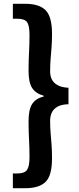

<svg xmlns="http://www.w3.org/2000/svg" viewBox="-20 -823 418 1015"><path d="M48 172V94H71Q110 94 123 75Q136 56 136 8Q136 -40 133.5 -85Q131 -130 131 -182Q131 -245 150.5 -274Q170 -303 211 -313V-317Q170 -328 150.5 -357Q131 -386 131 -448Q131 -502 133.5 -546.5Q136 -591 136 -638Q136 -688 123 -706Q110 -724 71 -724H48V-803H113Q187 -803 221 -769Q255 -735 255 -644Q255 -604 252.5 -572.5Q250 -541 247.5 -511Q245 -481 245 -444Q245 -423 253.5 -404.5Q262 -386 283 -373.5Q304 -361 342 -359V-272Q304 -271 283 -258.5Q262 -246 253.5 -227Q245 -208 245 -186Q245 -150 247.5 -120Q250 -90 252.5 -58.5Q255 -27 255 14Q255 105 221 138.5Q187 172 113 172Z"/></svg>

Font: Noto Sans TC Thin
Style: Bold
Weight: 700
Version: Version 2.004-H2;hotconv 1.0.118;makeotfexe 2.5.65603